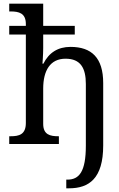

<svg xmlns="http://www.w3.org/2000/svg" viewBox="-20 -780 644 1040"><path d="M339 240H354C462 240 539 187 539 8V-330C539 -467 476 -526 362 -526C294 -526 245 -495 215 -435H210C210 -435 214 -484 214 -520V-593H385V-640H214V-760H30V-718H38C82 -718 120 -709 120 -650V-640H30V-593H120V-114C120 -51 83 -42 38 -42H30V0H299V-42H296C252 -42 214 -50 214 -109V-300C214 -398 252 -462 335 -462C416 -462 445 -412 445 -325V9C445 150 409 193 345 193H339Z"/></svg>

Font: Noto Serif
Style: Regular
Weight: 400
Designer: Monotype Design Team
Foundry: Monotype Imaging Inc.
Version: Version 2.015